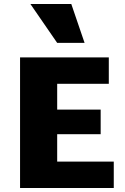

<svg xmlns="http://www.w3.org/2000/svg" viewBox="-20 -947 632 967"><path d="M553 0H81V-658H528V-525H268V-133H553ZM141 -271V-395H487V-271ZM268 -731 133 -927H339L406 -731Z"/></svg>

Font: Ysabeau Office Black
Style: Regular
Weight: 900
Designer: Christian Thalmann (Catharsis Fonts)
Version: Version 2.001;gftools[0.9.30]; featfreeze: tnum,lnum,ss02